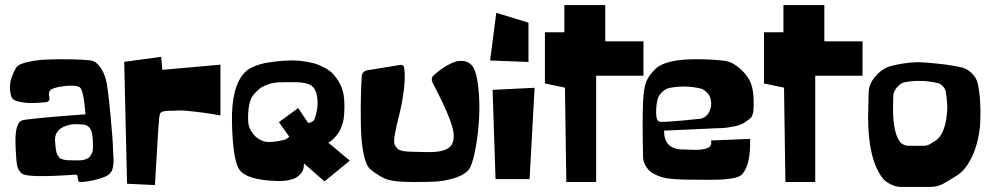

<svg xmlns="http://www.w3.org/2000/svg" viewBox="-20 -716 3939 763"><path d="M254.9 -79.1H255.4Q259.3 -79.1 271.2 -78.9Q283.2 -78.6 287.4 -78.6Q291.5 -78.6 301.5 -79.1Q311.5 -79.6 315.4 -81.3Q319.3 -83 326.4 -85.7Q333.5 -88.4 336.4 -92.8Q339.4 -97.2 343.3 -103.3Q347.2 -109.4 348.4 -118.2Q349.6 -127 349.6 -137.7Q349.6 -185.1 339.8 -202.4Q330.1 -219.7 309.1 -221.2Q287.1 -222.7 282.2 -222.7Q280.3 -222.7 275.4 -222.4Q270.5 -222.2 268.6 -222.2Q265.6 -221.7 260.7 -220.9Q255.9 -220.2 243.2 -216.1Q230.5 -211.9 221.2 -205.6Q211.9 -199.2 204.8 -186.8Q197.8 -174.3 198.7 -158.2Q199.7 -143.6 200.4 -135.5Q201.2 -127.4 202.9 -117.7Q204.6 -107.9 207 -103Q209.5 -98.1 213.4 -92.5Q217.3 -86.9 222.9 -84.7Q228.5 -82.5 236.3 -80.8Q244.1 -79.1 254.9 -79.1ZM429.2 -120.1Q429.2 -113.3 430.4 -96.7Q431.6 -80.1 431.2 -70.8Q430.7 -61.5 428.2 -48.8Q425.8 -36.1 417.5 -27.3Q409.2 -18.6 395 -12.7Q352.1 3.9 302.2 7.8H301.3Q291 7.8 290 -2.4L288.1 -15.6Q287.1 -22 281.2 -22H280.8Q87.4 -8.3 66.9 -26.4Q52.2 -39.1 48.6 -55.9Q44.9 -72.8 42.5 -119.6Q42 -127.4 42 -131.8Q37.1 -225.1 66.9 -237.3Q74.7 -240.7 137.9 -246.8Q201.2 -252.9 260.7 -257.3L319.8 -261.7Q313 -351.6 298.8 -367.7Q285.6 -378.4 245.1 -374.8Q204.6 -371.1 185.5 -361.8Q169.9 -354 176.3 -327.1Q176.3 -326.7 176.5 -325.4Q176.8 -324.2 176.8 -323.7Q176.8 -318.4 172.9 -314.5Q168.9 -310.5 164.1 -310.1Q138.2 -307.6 113 -306.6Q87.9 -305.7 59.8 -311Q31.7 -316.4 26.4 -329.1Q6.3 -381.3 43.5 -446.3Q52.7 -461.9 94 -470.5Q135.3 -479 171.9 -479.5L208.5 -480.5Q330.6 -481 350.6 -473.1Q365.7 -467.3 379.2 -448Q392.6 -428.7 400.4 -401.9Q407.7 -377 418.5 -264.9Q429.2 -152.8 429.2 -120.1Z M484.9 14.2 473.6 -470.2 620.6 -490.2 625 -438.5 856 -459V-257.3Q841.8 -259.8 819.8 -263.4Q797.9 -267.1 753.2 -272.5Q708.5 -277.8 691.4 -276.9Q680.7 -276.4 668.2 -275.9Q655.8 -275.4 649.9 -275.6Q644 -275.9 636.5 -274.4Q628.9 -272.9 626.7 -272.9Q624.5 -272.9 620.6 -269.5Q616.7 -266.1 616.2 -264.6Q615.7 -263.2 614 -256.3Q612.3 -249.5 612.3 -245.1Q612.3 -240.7 611.3 -229.2Q610.4 -217.8 609.4 -209.5L595.7 19.5Z M1230.5 -244.1Q1236.3 -259.3 1240.2 -282.2Q1244.1 -305.2 1240 -333.3Q1235.8 -361.3 1219.7 -374Q1209.5 -381.8 1193.1 -385.5Q1176.8 -389.2 1156 -389.4Q1135.3 -389.6 1107.4 -389.2Q1100.1 -389.2 1096.2 -389.2Q1067.9 -388.7 1045.4 -380.6Q1022.9 -372.6 1012.2 -364Q1001.5 -355.5 989.7 -342.3Q962.9 -312.5 966.3 -232.9Q967.3 -206.5 986.3 -183.3Q1005.4 -160.2 1030.8 -153.8Q1055.2 -147.5 1107.9 -159.7Q1116.7 -161.6 1124 -168L1129.4 -172.9L1088.4 -230.5L1165 -286.6L1204.6 -227.5Q1225.1 -229.5 1230.5 -244.1ZM1370.1 -77.6 1269.5 4.9 1187.5 -66.9Q1187.5 -65.4 1187.7 -62.7Q1188 -60.1 1187 -52.5Q1186 -44.9 1183.1 -38.1Q1180.2 -31.2 1172.9 -23.2Q1165.5 -15.1 1155 -9.3Q1144.5 -3.4 1126 0.2Q1107.4 3.9 1084 3.4Q950.7 0 926.8 -49.3Q904.8 -94.7 901.9 -227.5Q898.4 -372.1 953.1 -428.7Q966.8 -442.9 991.7 -452.9Q1016.6 -462.9 1042.7 -467Q1068.8 -471.2 1092.8 -473.4Q1116.7 -475.6 1132.3 -475.6H1147.5Q1151.9 -475.6 1159.4 -475.3Q1167 -475.1 1188.2 -472.2Q1209.5 -469.2 1228.3 -464.1Q1247.1 -459 1269 -447.5Q1291 -436 1304.7 -420.9Q1330.6 -392.1 1341.1 -358.2Q1351.6 -324.2 1347.7 -262.7Q1346.2 -238.3 1339.1 -217.8Q1332 -197.3 1323 -185.3Q1314 -173.3 1305.2 -164.6Q1296.4 -155.8 1290.5 -152.3L1284.2 -149.4Z M1438.5 -436.5 1570.3 -458Q1570.8 -458 1571.8 -458.3Q1572.8 -458.5 1572.8 -458.5Q1577.6 -458.5 1581.8 -455.1Q1585.9 -451.7 1586.4 -446.8Q1591.3 -406.2 1584.2 -353.3Q1577.1 -300.3 1566.7 -260.3Q1556.2 -220.2 1549.8 -185.8Q1543.5 -151.4 1548.3 -141.1Q1551.3 -135.3 1554.7 -131.1Q1558.1 -127 1561.3 -123.8Q1564.5 -120.6 1570.8 -118.9Q1577.1 -117.2 1581.5 -116Q1585.9 -114.7 1596.9 -114Q1607.9 -113.3 1615.2 -113Q1622.6 -112.8 1639.9 -112.5Q1657.2 -112.3 1669.4 -111.8Q1735.4 -109.4 1761.5 -127.2Q1787.6 -145 1782.2 -189Q1775.9 -241.2 1698.7 -388.2Q1695.8 -394 1695.8 -399.4Q1695.8 -410.2 1703.6 -417Q1714.4 -426.8 1726.1 -435.8Q1737.8 -444.8 1755.4 -455.1Q1772.9 -465.3 1788.6 -470.5Q1804.2 -475.6 1821.3 -473.6Q1838.4 -471.7 1851.1 -460.4Q1871.6 -442.4 1879.6 -378.7Q1887.7 -314.9 1883.8 -245.1Q1879.9 -175.3 1867.4 -113.8Q1855 -52.2 1838.4 -36.6Q1816.9 -16.6 1779.5 -6.3Q1742.2 3.9 1710.9 5.6Q1679.7 7.3 1625.5 7.3Q1556.6 7.3 1525.6 -0.7Q1494.6 -8.8 1452.1 -43Q1434.6 -57.1 1424.8 -105.2Q1415 -153.3 1414.1 -218.5Q1413.1 -283.7 1414.1 -327.6Q1415 -371.6 1417.5 -413.6Q1418 -421.9 1424.1 -428.5Q1430.2 -435.1 1438.5 -436.5Z M1927.7 -475.6 1952.1 -665 2080.1 -626V-469.7ZM1949.2 -4.4 1937.5 -358.9 2104.5 -367.2 2084.5 -4.4Z M2230.5 7.3 2225.1 -367.7 2145.5 -384.3V-587.9H2222.7V-695.8H2385.3V-551.8H2537.1V-415H2349.1V7.3Z M2793.9 -263.7Q2806.2 -283.2 2806.2 -303.7Q2806.2 -319.8 2800.3 -333Q2795.9 -343.3 2785.2 -352.5Q2774.4 -361.8 2763.7 -364.3Q2731.4 -372.1 2696.3 -372.1Q2668.9 -372.1 2641.1 -366.7Q2626 -363.8 2612.1 -351.1Q2598.1 -338.4 2593.8 -323.2Q2587.4 -297.9 2587.4 -273.4V-268.1Q2587.9 -247.1 2592 -240Q2596.2 -232.9 2604.5 -231.9Q2618.2 -231.4 2644.5 -233.2Q2670.9 -234.9 2693.6 -237.1Q2716.3 -239.3 2738.8 -241.7Q2761.2 -244.1 2762.2 -244.1Q2770.5 -244.6 2779.8 -250.5Q2789.1 -256.3 2793.9 -263.7ZM2940.4 -423.3Q2962.4 -398.4 2969.2 -367.9Q2976.1 -337.4 2975.1 -296.9Q2974.6 -273.4 2971.4 -262.7Q2968.3 -252 2962.9 -246.8Q2957.5 -241.7 2938.5 -229Q2924.3 -219.2 2897.2 -213.6Q2870.1 -208 2850.1 -207L2830.1 -206.5L2619.1 -196.8Q2618.2 -165 2633.3 -145.5Q2641.6 -135.3 2653.8 -129.9Q2666 -124.5 2673.6 -123.3Q2681.2 -122.1 2700.2 -121.8Q2719.2 -121.6 2723.6 -121.1Q2772 -118.2 2794.4 -128.9Q2802.2 -132.8 2804.9 -139.9Q2807.6 -147 2806.2 -152.3L2805.2 -157.7L2960.9 -164.1Q2963.9 -64.5 2930.2 -24.4Q2925.3 -18.6 2916 -14.4Q2906.7 -10.3 2892.6 -7.8Q2878.4 -5.4 2865.5 -3.9Q2852.5 -2.4 2832.3 -2Q2812 -1.5 2798.8 -1.5Q2785.6 -1.5 2762.7 -1.7Q2739.7 -2 2729.5 -2Q2665.5 -2 2631.3 -7.3Q2597.2 -12.7 2568.4 -31.2Q2555.7 -40 2546.1 -56.6Q2536.6 -73.2 2535.6 -88.4Q2532.2 -242.2 2535.6 -313.5Q2538.1 -365.7 2548.1 -391.1Q2558.1 -416.5 2584.5 -441.9Q2626 -482.4 2756.3 -480.5Q2814.5 -480 2857.4 -474.6Q2877.4 -472.7 2895.5 -461.9Q2921.4 -445.8 2940.4 -423.3Z M3101.1 7.3 3095.7 -367.7 3016.1 -384.3V-587.9H3093.3V-695.8H3255.9V-551.8H3407.7V-415H3219.7V7.3Z M3718.8 -179.2Q3733.9 -203.6 3739.7 -239.3Q3745.6 -274.9 3744.1 -301.8Q3742.7 -328.6 3738.3 -352.1Q3736.3 -362.8 3727.8 -372.3Q3719.2 -381.8 3709 -385.3Q3670.9 -394.5 3635.7 -394.5H3629.9Q3600.6 -394.5 3570.8 -388.2Q3557.1 -383.3 3545.4 -369.9Q3533.7 -356.4 3530.8 -342.3Q3529.8 -337.4 3529.8 -333.5V-333L3528.8 -279.8Q3529.3 -189.5 3556.2 -152.8Q3561 -146 3570.6 -141.4Q3580.1 -136.7 3588.9 -136.7H3590.3H3649.4H3650.9Q3665.5 -136.7 3676.8 -144L3701.2 -159.2Q3711.9 -168 3718.8 -179.2ZM3865.2 -385.3Q3872.1 -354.5 3874.8 -317.1Q3877.4 -279.8 3875.7 -234.1Q3874 -188.5 3860.8 -141.8Q3847.7 -95.2 3823.7 -59.6Q3808.6 -37.1 3787.6 -21.5L3737.3 9.3Q3710.9 25.9 3680.2 26.9H3557.6Q3539.6 26.4 3518.8 16.1Q3498 5.9 3487.3 -8.3Q3430.2 -83 3429.7 -249L3432.1 -350.1Q3432.1 -357.9 3434.1 -366.7Q3440.9 -395 3465.6 -420.2Q3490.2 -445.3 3518.1 -453.1Q3573.2 -467.3 3623.5 -468.8Q3662.1 -468.3 3715.1 -462.2Q3768.1 -456.1 3804.7 -447.3Q3825.2 -441.9 3843 -423.8Q3860.8 -405.8 3865.2 -385.3Z"/></svg>

Font: Some Time Later
Style: Regular
Weight: 400
Version: Version 003.300